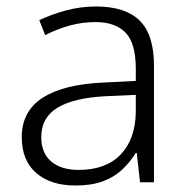

<svg xmlns="http://www.w3.org/2000/svg" viewBox="-20 -561 576 591"><path d="M276 -541Q366 -541 410 -497.5Q454 -454 454 -358V0H411L401 -90H398Q379 -60 354.5 -37.5Q330 -15 295.5 -2.5Q261 10 212 10Q136 10 91.5 -28.5Q47 -67 47 -139Q47 -219 112 -260.5Q177 -302 301 -307L398 -312V-349Q398 -428 366.5 -460.5Q335 -493 274 -493Q233 -493 195 -482.5Q157 -472 119 -453L101 -499Q139 -517 183.5 -529Q228 -541 276 -541ZM308 -265Q207 -260 157 -229.5Q107 -199 107 -139Q107 -90 137.5 -64Q168 -38 222 -38Q306 -38 351.5 -85.5Q397 -133 398 -217V-269Z"/></svg>

Font: Noto Sans Cham Light
Style: Regular
Weight: 300
Version: Version 2.002